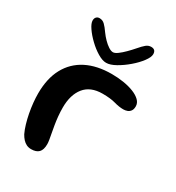

<svg xmlns="http://www.w3.org/2000/svg" viewBox="-170 -793 830 908"><g transform="rotate(30 245.0 -338.5)"><path d="M138.4 12.9Q124 12.9 112.4 7.3Q100.9 1.7 91.7 -8.4Q82.6 -18.5 75.1 -31.9Q65.9 -51.1 58.5 -76Q51.1 -100.9 45.9 -128.2Q40.7 -155.6 38 -182.5Q35.4 -209.4 35.4 -232.2Q35.4 -314.1 65.9 -370.6Q96.4 -427.1 153.8 -456.6Q211.3 -486 292.1 -486Q326.1 -486 357.3 -481Q388.5 -475.9 413 -466.1Q437.4 -456.3 451.8 -442.2Q466.1 -428.1 466.1 -409.7Q466.1 -394.2 459.7 -385Q453.2 -375.8 442.9 -371.9Q432.6 -368.1 421.4 -368.1Q398.4 -368.1 371.2 -375.8Q344.1 -383.6 300.7 -383.6Q234.8 -383.6 202.2 -342.9Q169.7 -302.3 169.7 -233.1Q169.7 -208.2 172 -184.8Q174.4 -161.4 177.9 -140.3Q181.5 -119.1 184.9 -101Q188.3 -82.9 190.7 -68.8Q193 -54.8 193 -45.8Q193 -14.8 179.3 -0.9Q165.7 12.9 138.4 12.9ZM240.9 -518.1Q220.3 -518.1 193.9 -534.1Q167.4 -550 142.8 -573.7Q118.1 -597.3 102.1 -620.9Q86 -644.4 86 -659.9Q86 -672.1 92.5 -678.9Q99.1 -685.8 109.6 -685.8Q126.2 -685.8 138.2 -674.2Q150.2 -662.7 166.3 -639.5Q177.2 -624.3 191.2 -610.1Q205.2 -595.8 219.3 -586.7Q233.4 -577.6 244.1 -577.6Q254.2 -577.6 269.1 -588.5Q283.9 -599.4 300.2 -615.7Q316.6 -632 330.6 -648.2Q349.4 -670.2 361.7 -680.3Q373.9 -690.4 389 -690.4Q414.3 -690.4 414.3 -664.6Q414.3 -648.4 396 -623.8Q377.6 -599.1 349.5 -575.1Q321.4 -551 292.2 -534.6Q262.9 -518.1 240.9 -518.1Z"/></g></svg>

Font: Gluten Thin
Style: Regular
Weight: 100
Designer: Tyler Finck
Foundry: Etcetera Type Company
Version: Version 1.300